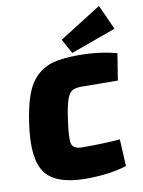

<svg xmlns="http://www.w3.org/2000/svg" viewBox="-103 -1033 832 1115"><g transform="rotate(-10 313.0 -475.5)"><path d="M626 -817 360 -721 313 -807 560 -963ZM545 -179 553 -20Q450 12 314 12Q139 12 76 -69.5Q13 -151 41 -353Q56 -459 79.5 -525Q103 -591 145 -631.5Q187 -672 244.5 -687Q302 -702 391 -702Q519 -702 618 -674L593 -517Q447 -519 380 -519Q342 -519 323 -507.5Q304 -496 291 -457.5Q278 -419 267 -337Q252 -235 261 -203Q270 -171 324 -171Q460 -171 545 -179Z"/></g></svg>

Font: Exo 2.0 Black
Style: Italic
Weight: 900
Italic angle: -8°
Designer: Natanael Gama
Version: Version 1.001;PS 001.001;hotconv 1.0.70;makeotf.lib2.5.58329